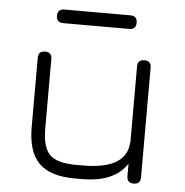

<svg xmlns="http://www.w3.org/2000/svg" viewBox="-48 -685 706 732"><g transform="rotate(5 304.5 -319.0)"><path d="M169 -586Q143 -586 143 -612Q143 -638 169 -638H422Q448 -638 448 -612Q448 -586 422 -586ZM84 -446Q84 -472 110 -472Q136 -472 136 -446V-180Q136 -108 164 -80Q192 -52 264 -52H292Q454 -52 463 -151Q463 -156 464 -158V-446Q464 -472 490 -472Q516 -472 516 -446V-26Q516 0 490 0Q464 0 464 -26V-74Q416 0 292 0H264Q170 0 127 -43.5Q84 -87 84 -180Z"/></g></svg>

Font: Jura
Style: Regular
Weight: 400
Designer: Daniel Johnson, Alexei Vanyashin
Foundry: Daniel Johnson
Version: Version 5.103